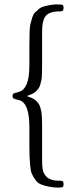

<svg xmlns="http://www.w3.org/2000/svg" viewBox="-20 -712 347 876"><path d="M102.1 -329.1Q114 -357.2 114 -416V-496.1Q114 -583.5 118.2 -600.3Q122.3 -617.2 127.1 -632.1Q131.8 -647 139 -654.3Q146.2 -661.6 156.6 -670.4Q167 -679.2 181.2 -682.9Q215.6 -691.9 239.5 -691.9Q263.4 -691.9 266.7 -688.7Q270 -685.5 270 -675.7Q270 -665.8 265.9 -662.8Q261.7 -659.9 249 -659.9Q236.3 -659.9 224.7 -658Q213.1 -656 202.6 -650.5Q192.1 -645 185.8 -635.3Q172.1 -614.3 172.1 -571V-422.1Q172.1 -363 169.3 -348.8Q166.5 -334.5 163.5 -324.8Q160.4 -315.2 156 -309Q151.6 -302.7 145.5 -296.4Q134.8 -285.9 119.4 -280.5Q104 -275.1 104.1 -273.7Q104.2 -272.2 113.5 -269.3Q122.8 -266.4 131 -262.1Q139.2 -257.8 145.4 -251.6Q151.6 -245.4 156 -239.1Q160.4 -232.9 163.5 -223.3Q166.5 -213.6 168.2 -205Q169.9 -196.3 170.9 -182.4Q172.1 -160.4 172.1 -126V22.9Q172.1 66.2 182.1 81.5Q192.1 96.9 202.6 102.5Q220.5 112.1 241.2 112.1Q262 112.1 266 114.9Q270 117.7 270 127.6Q270 137.5 266.7 140.7Q263.4 144 244.4 144Q225.3 144 203.4 139.6Q181.4 135.3 166.3 129Q151.1 122.8 141.1 108.2Q131.1 93.5 125.6 81.5Q120.1 69.6 117.7 44.4Q114 9.8 114 -52V-132.1Q114 -242.7 67.4 -255.1Q59.1 -257.3 52.4 -258.8Q45.7 -260.3 41.4 -263.5Q37.1 -266.8 37.1 -273.6Q37.1 -280.3 40.4 -283.7Q43.7 -287.1 49.1 -288Q54.4 -288.8 61.4 -291.1Q68.4 -293.5 75.6 -296.5Q82.8 -299.6 89.7 -308.1Q96.7 -316.7 102.1 -329.1Z"/></svg>

Font: Fanwood Text
Style: Regular
Weight: 400
Version: Version 1.1001